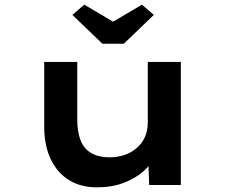

<svg xmlns="http://www.w3.org/2000/svg" viewBox="-20 -795 972 825"><path d="M396 10Q328 10 277.5 -20.5Q227 -51 198.5 -110Q170 -169 170 -251V-529H312V-282Q312 -228 326.5 -191.5Q341 -155 372.5 -137Q404 -119 451 -119Q485 -119 514.5 -129Q544 -139 567 -158.5Q590 -178 602.5 -206Q615 -234 615 -268V-529H757V0H621L617 -109L642 -121Q631 -90 597 -59.5Q563 -29 512 -9.5Q461 10 396 10ZM420 -607 291 -731 342 -775 481 -693H451L590 -775L641 -731L512 -607Z"/></svg>

Font: Lexend Tera SemiBold
Style: Regular
Weight: 600
Version: Version 1.007